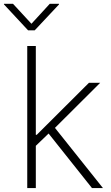

<svg xmlns="http://www.w3.org/2000/svg" viewBox="-55 -963 568 983"><path d="M122.6 -210.9V-272.9H133.3L400.4 -539.1H458L212.9 -294.9L208 -293ZM84.5 0V-727.5H128.4V0ZM416 0 186.5 -288.6 218.3 -318.4 472.2 0ZM11.7 -943.4 106 -841.3 199.7 -943.4H247.1V-940.4L122.6 -807.6H88.9L-34.7 -940.4V-943.4Z"/></svg>

Font: Inter 18pt ExtraLight
Style: Regular
Weight: 250
Designer: Rasmus Andersson
Foundry: rsms
Version: Version 4.001;git-66647c0bb